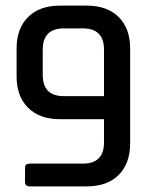

<svg xmlns="http://www.w3.org/2000/svg" viewBox="-20 -663 539 683"><path d="M193 -643H289Q361 -643 402 -602.5Q443 -562 443 -490V-154Q443 -81 402 -40.5Q361 0 289 0H86Q69 0 69 -16V-66Q69 -81 86 -81H275Q350 -81 350 -157V-239H193Q121 -239 80 -279.5Q39 -320 39 -392V-490Q39 -562 80 -602.5Q121 -643 193 -643ZM207 -321H350V-486Q350 -562 275 -562H207Q132 -562 132 -486V-397Q132 -321 207 -321Z"/></svg>

Font: Rajdhani SemiBold
Style: Regular
Weight: 600
Designer: Satya Rajpurohit, Jyotish Sonowal
Foundry: Indian Type Foundry
Version: Version 1.201 February 1, 2022